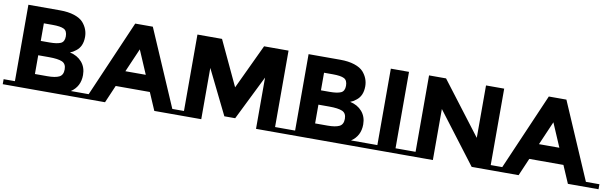

<svg xmlns="http://www.w3.org/2000/svg" viewBox="-56 -1161 5204 1623"><g transform="rotate(10 2546.0 -349.5)"><path d="M706 -43V0H-11V-43H86V-699H358Q429 -699 480.5 -682Q532 -665 558 -636Q605 -582 605 -514Q605 -432 552 -392Q534 -378 527 -374.5Q520 -371 502 -363Q567 -349 605.5 -304.5Q644 -260 644 -194Q644 -95 566 -43ZM242 -132H349Q416 -132 449.5 -148.5Q483 -165 483 -213.5Q483 -262 447.5 -277.5Q412 -293 334 -293H242ZM242 -416H316Q381 -416 412.5 -430Q444 -444 444 -490.5Q444 -537 415 -552Q386 -567 317 -567H242Z M1553 -43V0H1290L1225 -151H932L867 0H604V-43H719L1003 -699H1154L1437 -43ZM1079 -491 991 -288H1166Z M2163 -440 1974 -58H1881L1693 -440V0H1440V-43H1537V-699H1748L1928 -315L2109 -699H2319V-43H2416V0H2163Z M3111 -43V0H2394V-43H2491V-699H2763Q2834 -699 2885.5 -682Q2937 -665 2963 -636Q3010 -582 3010 -514Q3010 -432 2957 -392Q2939 -378 2932 -374.5Q2925 -371 2907 -363Q2972 -349 3010.5 -304.5Q3049 -260 3049 -194Q3049 -95 2971 -43ZM2647 -132H2754Q2821 -132 2854.5 -148.5Q2888 -165 2888 -213.5Q2888 -262 2852.5 -277.5Q2817 -293 2739 -293H2647ZM2647 -416H2721Q2786 -416 2817.5 -430Q2849 -444 2849 -490.5Q2849 -537 2820 -552Q2791 -567 2722 -567H2647Z M3439 -43V0H3111V-43H3197V-699H3353V-43Z M3525 -43V-699H3671L4014 -249V-699H4170V-43H4267V0H4014L3681 -438V0H3428V-43Z M5103 -43V0H4840L4775 -151H4482L4417 0H4154V-43H4269L4553 -699H4704L4987 -43ZM4629 -491 4541 -288H4716Z"/></g></svg>

Font: Montserrat Subrayada
Style: Bold
Weight: 700
Version: Version 2.001